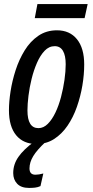

<svg xmlns="http://www.w3.org/2000/svg" viewBox="-20 -698 458 944"><path d="M159 10Q95 10 59.5 -33Q24 -76 24 -156Q24 -198 32 -249.5Q40 -301 57 -353.5Q74 -406 101.5 -450.5Q129 -495 168.5 -522Q208 -549 260 -549Q323 -549 358.5 -505Q394 -461 394 -381Q394 -331 385 -277.5Q376 -224 358 -172.5Q340 -121 312 -80Q284 -39 246 -14.5Q208 10 159 10ZM169 -68Q194 -68 215 -89Q236 -110 252.5 -144.5Q269 -179 280 -221Q291 -263 297 -305Q303 -347 303 -382Q303 -425 289.5 -448Q276 -471 249 -471Q221 -471 199.5 -448.5Q178 -426 162 -389.5Q146 -353 135.5 -310.5Q125 -268 120 -227Q115 -186 115 -155Q115 -68 169 -68ZM151 -609 164 -678H411L396 -609ZM123 226Q84 226 64.5 205.5Q45 185 45 153Q45 110 70.5 73.5Q96 37 146 0H204Q162 39 143.5 69.5Q125 100 125 130Q125 161 154 161Q162 161 172 159.5Q182 158 193 155L179 217Q166 223 152 224.5Q138 226 123 226Z"/></svg>

Font: Noto Sans ExtraCondensed Medium
Style: Italic
Weight: 500
Width: 2
Italic angle: -12°
Designer: Monotype Design Team
Foundry: Monotype Imaging Inc.
Version: Version 2.013; ttfautohint (v1.8.4.7-5d5b)